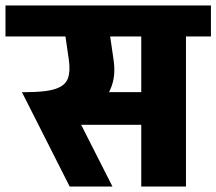

<svg xmlns="http://www.w3.org/2000/svg" viewBox="-50 -680 789 700"><path d="M280 -547V-660H482V-547ZM140 -225V-344H484V-225ZM98 -238 43 -344Q117 -344 152.5 -356Q188 -368 197.5 -394Q207 -420 201 -462H364Q372 -409 357.5 -367.5Q343 -326 311.5 -297Q280 -268 236.5 -253Q193 -238 142 -238ZM204 0 30 -344 186 -343 360 0ZM201 -462 181 -600H344L364 -462ZM-30 -547V-660H447V-547ZM465 0V-645H628V0ZM375 -547V-660H719V-547Z"/></svg>

Font: Akshar Light
Style: Bold
Weight: 700
Version: Version 1.100